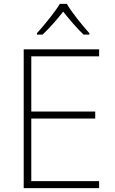

<svg xmlns="http://www.w3.org/2000/svg" viewBox="-20 -968 591 988"><path d="M324 -948H288C263 -906 207 -838 170 -797V-790H199C236 -824 276 -871 305 -908C335 -871 374 -824 410 -790H440V-797C403 -838 348 -906 324 -948ZM490 0V-36H141V-358H470V-394H141V-678H490V-714H102V0Z"/></svg>

Font: Noto Sans Malayalam ExtraLight
Style: Regular
Weight: 200
Designer: Jelle Bosma - Monotype Design Team
Foundry: Monotype Imaging Inc.
Version: Version 2.104